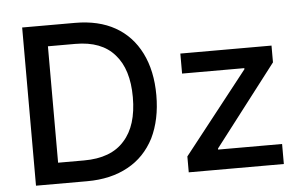

<svg xmlns="http://www.w3.org/2000/svg" viewBox="-51 -803 1375 879"><g transform="rotate(-5 636.5 -363.5)"><path d="M80 -727H323Q431 -727 507 -684Q583 -641 624 -559Q665 -477 665 -365Q665 -253 624 -169Q581 -86 504 -44Q425 0 315 0H80ZM495 -166Q557 -234 557 -365Q557 -494 496 -562Q436 -631 316 -631H190V-96H309Q434 -96 495 -166ZM1077 -448V-453H791V-545H1210V-468L925 -97V-92H1219V0H782V-73Z"/></g></svg>

Font: Sinter Medium
Style: Regular
Weight: 500
Foundry: Adobe & rsms
Version: Version 1.000